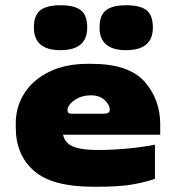

<svg xmlns="http://www.w3.org/2000/svg" viewBox="-20 -701 670 731"><path d="M220 -188Q227 -156 258.5 -143Q290 -130 348 -130Q463 -130 570 -150V-20Q532 -7 483 1.5Q434 10 348 10H334Q179 10 109.5 -50.5Q40 -111 40 -216V-232Q40 -294 72.5 -345.5Q105 -397 167 -427.5Q229 -458 314 -458H328Q470 -458 530 -390.5Q590 -323 590 -228V-188ZM247 -305Q237 -293 237 -282Q237 -268 251 -268H374Q398 -268 398 -283Q398 -302 378.5 -320Q359 -338 327 -338Q299 -338 279 -328.5Q259 -319 247 -305ZM359 -596Q359 -643 383.5 -662Q408 -681 460 -681Q514 -681 538 -662Q562 -643 562 -596Q562 -510 460 -510Q359 -510 359 -596ZM109 -596Q109 -643 133.5 -662Q158 -681 210 -681Q264 -681 288 -662Q312 -643 312 -596Q312 -510 210 -510Q109 -510 109 -596Z"/></svg>

Font: Dashboard
Style: Regular
Weight: 400
Designer: jaiki
Version: Version 1.000